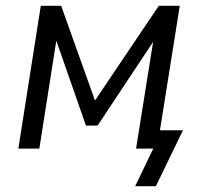

<svg xmlns="http://www.w3.org/2000/svg" viewBox="-20 -510 704 659"><path d="M444 129 506 0H447L457 -63H608L515 129ZM43 0 120 -490H190L306 -165L525 -490H597L519 0H447L510 -394H524L315 -79H275L165 -394H177L115 0Z"/></svg>

Font: Nunito Sans 10pt SemiCondensed
Style: Italic
Weight: 400
Width: 4
Italic angle: -9°
Designer: Vernon Adams
Foundry: Vernon Adams
Version: Version 3.101;gftools[0.9.27]